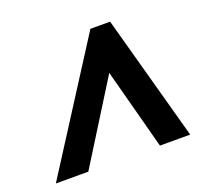

<svg xmlns="http://www.w3.org/2000/svg" viewBox="-88 -816 683 650"><g transform="rotate(-20 254.0 -491.0)"><path d="M9 -265 298 -717H369L493 -265H384L307 -555L126 -265Z"/></g></svg>

Font: Noto Sans SemiCondensed
Style: Bold Italic
Weight: 700
Width: 4
Italic angle: -12°
Designer: Monotype Design Team
Foundry: Monotype Imaging Inc.
Version: Version 2.013; ttfautohint (v1.8.4.7-5d5b)